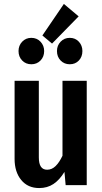

<svg xmlns="http://www.w3.org/2000/svg" viewBox="-20 -939 517 974"><path d="M420 0H313L307 -67Q282 -26 251 -5.5Q220 15 179 15Q121 15 87.5 -26Q54 -67 54 -133V-529H177V-140Q177 -78 219 -78Q243 -78 262 -96.5Q281 -115 297 -149V-529H420ZM304 -919 379 -856 244 -718 195 -759ZM204 -680Q204 -651 185.5 -632Q167 -613 139 -613Q111 -613 92.5 -632Q74 -651 74 -680Q74 -708 92.5 -727.5Q111 -747 139 -747Q167 -747 185.5 -727.5Q204 -708 204 -680ZM398 -680Q398 -651 380 -632Q362 -613 334 -613Q306 -613 287.5 -632Q269 -651 269 -680Q269 -708 287.5 -727.5Q306 -747 334 -747Q362 -747 380 -727.5Q398 -708 398 -680Z"/></svg>

Font: Fira Sans Extra Condensed Medium
Style: Regular
Weight: 500
Width: 1
Designer: Carrois Corporate & Edenspiekermann AG
Foundry: Carrois Corporate GbR & Edenspiekermann AG
Version: Version 4.203